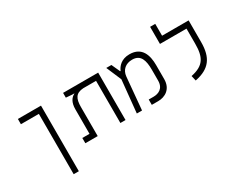

<svg xmlns="http://www.w3.org/2000/svg" viewBox="-110 -1281 2563 2055"><g transform="rotate(-30 1172.0 -253.5)"><path d="M390.1 224.6V-585.9H104.5V-521H326.2V224.6Z M1096.7 0V-585.9H663.1V-526.9L737.8 -521H763.2V-517.6C723.6 -499 689 -454.6 689 -368.7V-64.9H600.1V0H752.9V-359.4C752.9 -461.9 779.8 -515.6 875.5 -521H1033.2V0Z M1236.3 0H1300.8L1336.9 -398.4C1344.2 -478 1400.4 -524.4 1480 -524.4C1585.9 -524.4 1609.9 -440.9 1609.9 -324.2V-191.4C1609.9 -92.3 1539.6 -65.9 1481.4 -65.9H1421.4V0H1500.5C1584.5 0 1674.3 -47.9 1674.3 -172.9V-346.7C1674.3 -463.9 1639.2 -588.9 1483.9 -588.9C1381.8 -588.9 1333.5 -528.8 1313.5 -481H1308.1L1260.3 -585.9H1196.8L1276.4 -399.9Z M2150.9 -585.9H1886.7V-732.4H1823.2V-521H2150.9V-335.9C2150.9 -169.4 2108.4 -87.9 1944.3 -54.2L1959 9.3C2142.6 -27.3 2214.8 -125.5 2214.8 -318.4V-585.9Z"/></g></svg>

Font: Cascadia Mono NF Light
Style: Regular
Weight: 300
Monospace: yes
Designer: Aaron Bell
Foundry: Saja Typeworks
Version: Version 2404.023